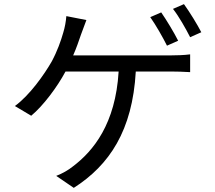

<svg xmlns="http://www.w3.org/2000/svg" viewBox="-20 -850 1040 929"><path d="M760 -790 707 -767C734 -729 768 -669 788 -629L842 -653C822 -693 785 -754 760 -790ZM870 -830 817 -807C846 -770 878 -713 900 -670L954 -694C935 -731 897 -793 870 -830ZM398 -753 301 -772C299 -746 294 -718 286 -692C275 -653 257 -602 230 -552C195 -491 124 -389 52 -337L131 -290C189 -338 257 -429 297 -504H554C539 -250 431 -119 333 -45C311 -27 281 -10 252 1L337 59C509 -51 621 -218 637 -504H807C830 -504 869 -503 900 -501V-587C871 -583 831 -582 807 -582H334C350 -618 362 -654 372 -683C379 -703 389 -730 398 -753Z"/></svg>

Font: Source Han Sans TC
Style: Regular
Weight: 400
Designer: Ryoko NISHIZUKA 西塚涼子 (kana, bopomofo & ideographs); Paul D. Hunt (Latin, Greek & Cyrillic); Sandoll Communications 산돌커뮤니
Foundry: Adobe
Version: Version 2.002;hotconv 1.0.116;makeotfexe 2.5.65601